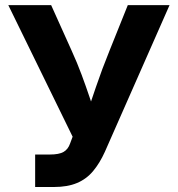

<svg xmlns="http://www.w3.org/2000/svg" viewBox="-20 -748 711 768"><path d="M120.6 0V-129.9H179.2Q216.3 -129.9 234.4 -140.4Q252.4 -150.9 260.3 -173.8L270.5 -201.2L13.2 -727.5H184.6L266.1 -546.4Q289.1 -496.1 306.6 -448.7Q324.2 -401.4 338.9 -357.4Q353.5 -313.5 367.7 -272H320.3Q340.8 -332 364 -400.6Q387.2 -469.2 418.5 -546.4L491.2 -727.5H658.2L399.4 -140.6Q378.9 -95.2 352.3 -63.5Q325.7 -31.7 287.8 -15.9Q250 0 195.8 0Z"/></svg>

Font: Inter 24pt
Style: Bold
Weight: 700
Designer: Rasmus Andersson
Foundry: rsms
Version: Version 4.001;git-66647c0bb